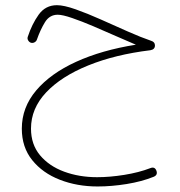

<svg xmlns="http://www.w3.org/2000/svg" viewBox="-20 -419 680 726"><path d="M195.3 -399.4Q221.7 -399.4 265.9 -383.8Q310.1 -368.2 361.6 -345.2Q413.1 -322.3 463.1 -300Q513.2 -277.8 551.8 -264.6Q565.9 -260.3 565.9 -247.1Q565.9 -231.9 548.3 -229Q415.5 -212.9 313.7 -171.6Q211.9 -130.4 154.5 -69.6Q97.2 -8.8 97.2 67.4Q97.2 127 131.3 168Q165.5 209 222.4 230Q279.3 251 347.2 251Q395.5 251 450.2 242.2Q504.9 233.4 548.3 216.8Q564.9 210 571.3 226.1Q577.6 242.7 561 249.5Q516.1 267.6 458.7 276.9Q401.4 286.1 349.1 286.1Q271.5 286.1 206.3 260.7Q141.1 235.4 101.8 186.5Q62.5 137.7 62.5 67.4Q62.5 -12.7 116.7 -76.9Q170.9 -141.1 267.8 -185.3Q364.7 -229.5 493.7 -250Q461.9 -263.2 419.2 -282.2Q376.5 -301.3 332.8 -319.8Q289.1 -338.4 252.9 -350.8Q216.8 -363.3 198.2 -363.3Q167.5 -363.3 150.1 -335.2Q132.8 -307.1 119.6 -269.5Q117.7 -263.2 111.1 -259.3Q104.5 -255.4 97.2 -257.3Q90.8 -259.3 86.7 -265.9Q82.5 -272.5 85 -279.8Q100.6 -327.6 126.2 -363.5Q151.9 -399.4 195.3 -399.4Z"/></svg>

Font: Mikhak ExtraLight
Style: Regular
Weight: 200
Designer: Amin Abedi
Version: Version 3.3